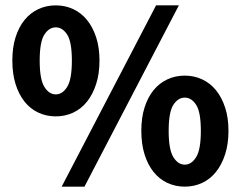

<svg xmlns="http://www.w3.org/2000/svg" viewBox="-20 -684 897 716"><path d="M669 12Q634 12 604 -2Q574 -16 552.5 -43Q531 -70 519 -108.5Q507 -147 507 -196Q507 -245 519 -283Q531 -321 552.5 -347.5Q574 -374 604 -388Q634 -402 669 -402Q704 -402 734 -388Q764 -374 785.5 -347.5Q807 -321 819.5 -283Q832 -245 832 -196Q832 -147 819.5 -108.5Q807 -70 785.5 -43Q764 -16 734 -2Q704 12 669 12ZM669 -70Q694 -70 711.5 -98Q729 -126 729 -196Q729 -266 711.5 -293Q694 -320 669 -320Q644 -320 626.5 -293Q609 -266 609 -196Q609 -126 626.5 -98Q644 -70 669 -70ZM188 -250Q153 -250 123 -264Q93 -278 71.5 -305Q50 -332 38 -370.5Q26 -409 26 -458Q26 -507 38 -545Q50 -583 71.5 -609.5Q93 -636 123 -650Q153 -664 188 -664Q223 -664 253 -650Q283 -636 304.5 -609.5Q326 -583 338.5 -545Q351 -507 351 -458Q351 -409 338.5 -370.5Q326 -332 304.5 -305Q283 -278 253 -264Q223 -250 188 -250ZM188 -332Q213 -332 230.5 -360Q248 -388 248 -458Q248 -528 230.5 -555Q213 -582 188 -582Q163 -582 145.5 -555Q128 -528 128 -458Q128 -388 145.5 -360Q163 -332 188 -332ZM210 12 562 -664H647L295 12Z"/></svg>

Font: TypoPRO Source Sans Pro
Style: Bold
Weight: 700
Designer: Paul D. Hunt
Foundry: Adobe Systems Incorporated
Version: Version 2.020;PS 2.000;hotconv 1.0.86;makeotf.lib2.5.63406